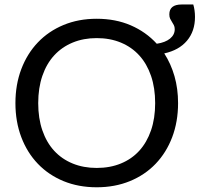

<svg xmlns="http://www.w3.org/2000/svg" viewBox="-20 -806 888 834"><path d="M400 -76.5Q458 -76.5 505 -95.8Q552 -115 585 -151.2Q618 -187.5 636 -239.8Q654 -292 654 -358Q654 -424 636 -476.5Q618 -529 585 -565.2Q552 -601.5 505 -621Q458 -640.5 400 -640.5Q342.5 -640.5 295.5 -621Q248.5 -601.5 215.2 -565.2Q182 -529 164 -476.5Q146 -424 146 -358Q146 -292 164 -239.8Q182 -187.5 215.2 -151.2Q248.5 -115 295.5 -95.8Q342.5 -76.5 400 -76.5ZM819.5 -786.5Q823 -775.5 825 -761.2Q827 -747 827 -732.5Q827 -670.5 792.2 -629.2Q757.5 -588 693.5 -574Q722.5 -529 738 -474.8Q753.5 -420.5 753.5 -358Q753.5 -277.5 728 -210.2Q702.5 -143 656 -94.5Q609.5 -46 544.2 -19.2Q479 7.5 400 7.5Q321 7.5 256 -19.2Q191 -46 144.5 -94.5Q98 -143 72.5 -210.2Q47 -277.5 47 -358Q47 -438.5 72.5 -505.8Q98 -573 144.5 -621.8Q191 -670.5 256 -697.5Q321 -724.5 400 -724.5Q482 -724.5 548 -696Q614 -667.5 661 -616Q698 -621.5 718.5 -638.2Q739 -655 739 -679Q739 -689.5 735.2 -696.8Q731.5 -704 727.2 -710.5Q723 -717 719.2 -724.5Q715.5 -732 715.5 -743.5Q715.5 -786.5 769 -786.5Z"/></svg>

Font: Lato
Style: Regular
Weight: 400
Designer: Lukasz Dziedzic with Adam Twardoch and Botio Nikoltchev
Foundry: tyPoland Lukasz Dziedzic
Version: Version 2.015; 2015-08-06; http://www.latofonts.com/